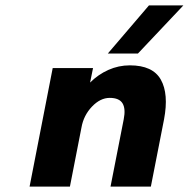

<svg xmlns="http://www.w3.org/2000/svg" viewBox="-20 -694 702 714"><path d="M176 -441H326L315 -387Q345 -417 383 -434Q421 -451 463 -451Q548 -451 578 -398Q608 -345 590 -250L541 0H391L440 -250Q448 -290 435.5 -310Q423 -330 388 -330Q353 -330 322 -297.5Q291 -265 283 -220L240 0H90ZM534 -674H662L493 -495H381Z"/></svg>

Font: Teachers[wght] Italic
Style: Regular
Weight: 400
Designer: Alfredo Marco Pradil & Chank Diesel
Version: Version 1.000;Glyphs 3.1.2 (3151)